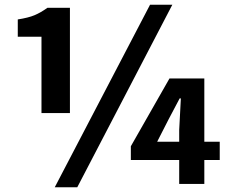

<svg xmlns="http://www.w3.org/2000/svg" viewBox="-20 -776 960 810"><path d="M155 -299V-621H55V-694Q100 -701 126 -712Q152 -723 180 -743H275V-299ZM211 14 613 -756H707L306 14ZM736 0V-228L743 -361H738L691 -272L643 -178H907V-101H532V-159L695 -445H842V0Z"/></svg>

Font: Noto Sans JP Thin ExtraBold
Style: Regular
Weight: 800
Version: Version 2.004-H2;hotconv 1.0.118;makeotfexe 2.5.65603